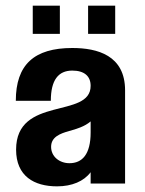

<svg xmlns="http://www.w3.org/2000/svg" viewBox="-20 -650 513 680"><path d="M37 -120C37 -26 101 10 182 10C235 10 277 -8 301 -40V0H423V-330C423 -454 325 -480 236 -480C101 -480 36 -421 36 -293H160C160 -367 187 -400 236 -400C279 -400 301 -380 301 -346C301 -228 37 -312 37 -120ZM226 -72C191 -72 161 -95 161 -130C161 -165 193 -177 225 -186C251 -193 280 -202 301 -220V-181C301 -103 271 -72 226 -72ZM292 -530H388V-630H292ZM96 -530H192V-630H96Z"/></svg>

Font: Tanklager Original
Style: Regular
Weight: 400
Designer: Ariel Martín Pérez
Foundry: Tunera Type Foundry
Version: Version 1.000;Glyphs 3.3 (3310)